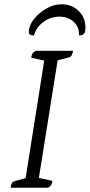

<svg xmlns="http://www.w3.org/2000/svg" viewBox="-20 -879 420 899"><path d="M30 0Q32 -27 49 -31L100 -45L187 -595L126 -609Q128 -622 132.5 -629Q137 -636 148 -641H322Q318 -614 303 -610L250 -597L162 -46L226 -32Q223 -19 219 -12Q215 -5 204 0ZM268 -859Q316 -859 348 -828Q380 -797 380 -750Q380 -730 373.5 -721.5Q367 -713 350 -713Q352 -751 326 -776Q300 -801 258 -801Q217 -801 183 -776Q149 -751 139 -713Q115 -713 115 -728Q115 -759 138.5 -789Q162 -819 197 -839Q232 -859 268 -859Z"/></svg>

Font: Petrona Light
Style: Italic
Weight: 300
Italic angle: -9°
Designer: Ringo R. Seeber
Foundry: Ringo R. Seeber
Version: Version 2.001; ttfautohint (v1.8.3)